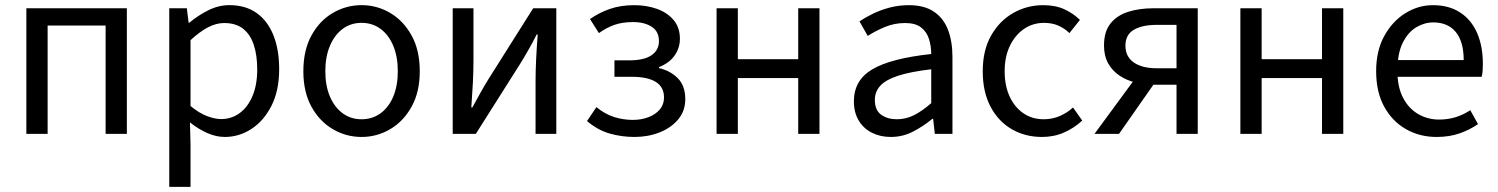

<svg xmlns="http://www.w3.org/2000/svg" viewBox="-20 -518 5796 743"><path d="M82 0V-486.1H470.9V0H388.7V-419.1H164.3V0Z M635 205.1V-486.1H703L709.9 -430H712.6Q745.7 -457.9 785.6 -478Q825.6 -498.1 867.6 -498.1Q930.4 -498.1 973.3 -467.5Q1016.1 -437 1038.2 -381.3Q1060.3 -325.5 1060.3 -250.4Q1060.3 -167.6 1030.7 -109Q1001 -50.4 953.2 -19.2Q905.3 12 849.8 12Q816.9 12 782.7 -2.9Q748.5 -17.8 715.1 -44.3L717.3 40.5V205.1ZM835.6 -57.2Q875.8 -57.2 907.4 -80.3Q938.9 -103.3 957.1 -146.5Q975.4 -189.7 975.4 -249.7Q975.4 -303.3 962.3 -343.7Q949.2 -384 921.1 -406.5Q893 -428.9 847.2 -428.9Q816.8 -428.9 785 -412.3Q753.2 -395.8 717.3 -362.5V-107.8Q750.6 -80.2 781.3 -68.7Q812 -57.2 835.6 -57.2Z M1379.2 12Q1319.6 12 1268.1 -18.1Q1216.7 -48.1 1185.3 -105Q1153.9 -161.9 1153.9 -242.4Q1153.9 -323.5 1185.3 -380.8Q1216.7 -438 1268.1 -468Q1319.6 -498.1 1379.2 -498.1Q1438.7 -498.1 1489.9 -468Q1541 -438 1572.7 -380.8Q1604.4 -323.5 1604.4 -242.4Q1604.4 -161.9 1572.7 -105Q1541 -48.1 1489.9 -18.1Q1438.7 12 1379.2 12ZM1379.2 -56.5Q1421 -56.5 1452.8 -79.7Q1484.6 -102.9 1502 -144.8Q1519.4 -186.7 1519.4 -242.4Q1519.4 -298.1 1502 -340.3Q1484.6 -382.6 1452.8 -406.1Q1421 -429.6 1379.2 -429.6Q1337.4 -429.6 1305.9 -406.1Q1274.4 -382.6 1256.6 -340.3Q1238.9 -298.1 1238.9 -242.4Q1238.9 -186.7 1256.6 -144.8Q1274.4 -102.9 1305.9 -79.7Q1337.4 -56.5 1379.2 -56.5Z M1731.9 0V-486H1812.2V-284.1Q1812.2 -244.1 1810 -198.9Q1807.7 -153.8 1803.9 -102.1H1807.9Q1822.3 -128.8 1839.5 -159.5Q1856.8 -190.2 1870.5 -212.2L2043.3 -486H2132.8V0H2052.5V-202.5Q2052.5 -241.3 2054.6 -286.7Q2056.8 -332.2 2060.8 -384.5H2056.8Q2043.1 -357 2025.8 -326.5Q2008.6 -296.1 1994.2 -273.1L1821.4 0Z M2435.4 12Q2386 12 2340 -1Q2293.9 -13.9 2251.6 -49.5L2288 -103.4Q2321.6 -76 2357 -65Q2392.5 -54 2428.9 -54Q2462.3 -54 2489.8 -64.7Q2517.3 -75.3 2533.4 -94.6Q2549.6 -114 2549.6 -140.7Q2549.6 -181.2 2517.8 -201Q2486 -220.8 2425.6 -220.8H2357.8V-284.4H2414Q2472.6 -284.4 2501.3 -304.3Q2530 -324.3 2530 -358.6Q2530 -396.4 2501.9 -414.5Q2473.7 -432.6 2430.1 -432.6Q2388.5 -432.6 2357.8 -421.8Q2327.1 -411.1 2297.7 -389.9L2263.2 -444.4Q2298.1 -468.7 2339.7 -483.3Q2381.2 -498 2434.4 -498Q2481.9 -498 2522.1 -483.7Q2562.3 -469.4 2586.7 -440.5Q2611.1 -411.7 2611.1 -368Q2611.1 -331.7 2590.2 -302.6Q2569.4 -273.6 2530.3 -258.5V-254.5Q2573.8 -244.5 2602.8 -215.4Q2631.9 -186.3 2631.9 -134.1Q2631.9 -88.8 2604.6 -56.1Q2577.3 -23.4 2532.6 -5.7Q2487.8 12 2435.4 12Z M2753 0V-486.1H2835.3V-288.8H3068.9V-486.1H3151.2V0H3068.9V-215.9H2835.3V0Z M3427.3 12Q3386.6 12 3354.2 -4.3Q3321.8 -20.5 3303.1 -51.5Q3284.4 -82.4 3284.4 -126.2Q3284.4 -208 3356.4 -250.2Q3428.4 -292.3 3583.7 -309Q3583.5 -339.5 3575 -367Q3566.5 -394.6 3544.5 -411.7Q3522.4 -428.9 3482.9 -428.9Q3441.1 -428.9 3404.1 -413.4Q3367 -397.9 3337.9 -379L3306 -435.4Q3328.3 -450.4 3358 -464.9Q3387.7 -479.4 3422.9 -488.7Q3458.1 -498 3497.1 -498Q3556.2 -498 3593.4 -473.3Q3630.6 -448.6 3648.2 -403.6Q3665.8 -358.6 3665.8 -297.7V0H3597.5L3591.1 -57.9H3587.8Q3552.7 -29.1 3512.8 -8.5Q3472.9 12 3427.3 12ZM3450.2 -56.5Q3485.6 -56.5 3517.1 -72.3Q3548.6 -88.1 3583.7 -118.9V-249.9Q3502 -240.4 3454.3 -224.5Q3406.6 -208.6 3386 -185.6Q3365.5 -162.7 3365.5 -131.5Q3365.5 -91.2 3390.3 -73.8Q3415.1 -56.5 3450.2 -56.5Z M4012.4 12Q3947.1 12 3895.2 -18.1Q3843.3 -48.2 3813.2 -105.1Q3783 -162.1 3783 -242.3Q3783 -323.5 3815.5 -380.6Q3847.9 -437.7 3901.3 -467.9Q3954.7 -498 4016.7 -498Q4064.8 -498 4099.3 -481.9Q4133.9 -465.8 4159.1 -441L4118.4 -389.9Q4100.1 -408 4075.7 -418.8Q4051.4 -429.5 4020.3 -429.5Q3976.7 -429.5 3942.4 -405.9Q3908.2 -382.3 3888 -340.4Q3867.8 -298.5 3867.8 -242.3Q3867.8 -186.7 3886.9 -145Q3906 -103.3 3940 -79.9Q3973.9 -56.5 4019.1 -56.5Q4052.7 -56.5 4081.7 -69.2Q4110.7 -82 4132.3 -102.1L4168 -51.5Q4137.4 -22.8 4098.1 -5.4Q4058.7 12 4012.4 12Z M4532.9 0V-190.2H4442.5Q4406.9 -190.2 4373 -198.9Q4339.1 -207.5 4312 -225.6Q4284.8 -243.8 4268.5 -272.6Q4252.3 -301.5 4252.3 -342Q4252.3 -395.8 4277.4 -427.1Q4302.5 -458.5 4345.6 -472.2Q4388.7 -486 4443.1 -486H4615V0ZM4456.8 -253.8H4532.9V-421.8H4456.8Q4399.9 -421.8 4367.5 -402.6Q4335.2 -383.4 4335.2 -341.4Q4335.2 -298.8 4367.5 -276.3Q4399.9 -253.8 4456.8 -253.8ZM4215.5 0 4385.4 -231.2 4454.3 -205.7 4310.4 0Z M4780 0V-486.1H4862.3V-288.8H5095.9V-486.1H5178.2V0H5095.9V-215.9H4862.3V0Z M5539.4 12Q5473.8 12 5420.7 -18.3Q5367.5 -48.6 5336.4 -105.5Q5305.4 -162.5 5305.4 -242.9Q5305.4 -322.1 5337.1 -379.2Q5368.7 -436.4 5418.8 -467.2Q5468.8 -498 5524.9 -498Q5587.3 -498 5630.5 -469.7Q5673.8 -441.5 5696.1 -390.3Q5718.4 -339.2 5718.4 -270Q5718.4 -257.5 5717.5 -245.2Q5716.6 -232.9 5713.9 -220.8H5364.3V-285.6H5644.2Q5644.2 -356.4 5613.7 -393.9Q5583.1 -431.3 5526.1 -431.3Q5492.7 -431.3 5461 -412.7Q5429.3 -394 5408.5 -352.8Q5387.7 -311.5 5387.7 -243.7Q5387.7 -181.8 5409.4 -139.9Q5431.2 -98 5468.1 -76.6Q5504.9 -55.3 5548.7 -55.3Q5584.2 -55.3 5614.4 -65Q5644.7 -74.8 5669.7 -91.6L5699.6 -37.7Q5668.3 -16 5628.7 -2Q5589.1 12 5539.4 12Z"/></svg>

Font: Source Sans 3 VF
Style: Regular
Weight: 200
Designer: Paul D. Hunt
Foundry: Adobe
Version: Version 3.046;hotconv 1.0.118;makeotfexe 2.5.65603